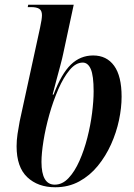

<svg xmlns="http://www.w3.org/2000/svg" viewBox="-20 -780 566 810"><path d="M213 10Q140 10 95 -32.5Q50 -75 50 -163Q50 -188 54 -215Q58 -242 63 -268L149 -663Q153 -681 155 -694.5Q157 -708 157 -716Q157 -735 146 -742.5Q135 -750 111 -750H97L99 -760H291L247 -555Q243 -535 234.5 -503.5Q226 -472 217 -438.5Q208 -405 202 -381H206Q239 -469 279 -507.5Q319 -546 373 -546Q430 -546 461.5 -502.5Q493 -459 493 -372Q493 -325 482 -273Q471 -221 448.5 -171Q426 -121 392.5 -80Q359 -39 314 -14.5Q269 10 213 10ZM211 -1Q243 -1 269 -28.5Q295 -56 315 -101Q335 -146 348.5 -199Q362 -252 368.5 -303.5Q375 -355 375 -395Q375 -461 363 -488.5Q351 -516 329 -516Q300 -516 274 -485Q248 -454 226 -403.5Q204 -353 188 -296Q172 -239 163.5 -186Q155 -133 155 -97Q155 -1 211 -1Z"/></svg>

Font: Noto Serif Display Condensed SemiBold
Style: Italic
Weight: 600
Width: 3
Italic angle: -12°
Designer: Monotype Design Team
Foundry: Monotype Imaging Inc.
Version: Version 2.009